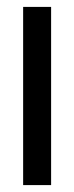

<svg xmlns="http://www.w3.org/2000/svg" viewBox="-20 -536 214 556"><path d="M47 0V-516H128V0Z"/></svg>

Font: Stick No Bills Medium
Style: Regular
Weight: 500
Version: Version 2.000